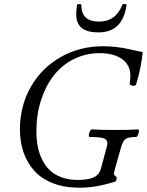

<svg xmlns="http://www.w3.org/2000/svg" viewBox="-20 -901 715 935"><path d="M459 -743.2Q404.8 -743.2 377.9 -764.9Q351.1 -786.6 351.1 -832Q351.1 -844.7 355 -877Q355.5 -881.3 365.7 -881.3Q376 -881.3 376 -877Q376 -795.9 461.9 -795.9Q543.9 -795.9 575.2 -877Q577.1 -882.3 589.4 -881.3Q596.7 -880.4 596.2 -877Q578.1 -743.2 459 -743.2ZM368.2 13.2Q294.9 13.2 238.5 -8.5Q182.1 -30.3 147.2 -69.1Q112.3 -107.9 94.7 -158.9Q77.1 -210 77.1 -271Q77.1 -385.3 130.1 -478Q183.1 -570.8 275.9 -623.3Q368.7 -675.8 481.9 -675.8Q545.9 -675.8 610.8 -661.1Q662.6 -649.4 674.8 -647.9Q668.5 -575.7 643.1 -490.2Q641.6 -484.9 633.5 -483.6Q625.5 -482.4 618.2 -485.8Q610.8 -489.3 611.8 -495.1Q615.2 -522.5 615.2 -528.8Q615.2 -585 574.2 -613.5Q533.2 -642.1 465.8 -642.1Q396.5 -642.1 338.1 -612.5Q279.8 -583 240.5 -531.7Q201.2 -480.5 179.2 -411.1Q157.2 -341.8 157.2 -263.2Q157.2 -224.6 163.3 -190.7Q169.4 -156.7 184.3 -125.7Q199.2 -94.7 221.7 -72.8Q244.1 -50.8 278.8 -37.8Q313.5 -24.9 357.9 -24.9Q406.7 -24.9 434.6 -36.6Q462.4 -48.3 471.2 -79.1L498 -178.2Q502.9 -196.8 502.9 -202.1Q502.9 -221.2 485.6 -227.5Q468.3 -233.9 416 -233.9Q412.1 -235.4 412.6 -243.7Q413.1 -252 417.7 -261.5Q422.4 -271 426.8 -271Q463.9 -268.1 543 -268.1Q621.1 -268.1 653.8 -271Q657.2 -269.5 656.5 -261.2Q655.8 -252.9 651.4 -243.4Q647 -233.9 643.1 -233.9Q604.5 -233.9 591.1 -223.9Q577.6 -213.9 567.9 -178.2L536.1 -64.9Q533.2 -54.2 536.1 -50Q539.1 -45.9 543.5 -42.7Q547.9 -39.6 547.9 -32.2Q547.9 -23.9 545.7 -20.8Q543.5 -17.6 537.1 -15.1Q444.3 13.2 368.2 13.2Z"/></svg>

Font: Junicode SmCond
Style: Italic
Weight: 400
Width: 4
Italic angle: -11°
Designer: Peter S. Baker
Version: Version 2.206